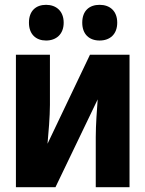

<svg xmlns="http://www.w3.org/2000/svg" viewBox="-20 -776 603 796"><path d="M393 -608C436 -608 466 -634 466 -682C466 -730 436 -756 393 -756C351 -756 321 -732 321 -682C321 -634 350 -608 393 -608ZM171 -608C213 -608 244 -634 244 -682C244 -730 213 -756 171 -756C130 -756 100 -732 100 -682C100 -633 130 -608 171 -608ZM46 0H210L385 -364C382 -324 377 -258 377 -208V0H517V-549H353L177 -180C181 -222 187 -294 187 -341V-549H46Z"/></svg>

Font: Noto Sans Mono SemiCondensed ExtraBold
Style: Regular
Weight: 800
Width: 4
Designer: Monotype Design Team
Foundry: Monotype Imaging Inc.
Version: Version 2.014